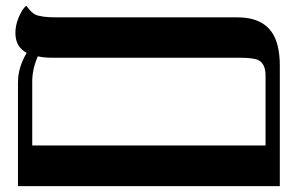

<svg xmlns="http://www.w3.org/2000/svg" viewBox="-20 -637 1017 657"><path d="M155.8 -439.5Q129.9 -439.5 109.4 -444.3Q90.3 -400.4 90.3 -357.9V-139.2H888.7V-377.9Q888.7 -419.4 863.3 -431.6Q847.2 -439.5 796.4 -439.5ZM41.5 -355.5Q41.5 -405.8 71.3 -456.1Q32.7 -476.6 32.7 -523.9Q32.7 -562 55.7 -600.6Q62.5 -611.8 70.3 -617.2Q87.4 -593.3 101.1 -586.9Q122.6 -577.6 171.9 -577.6H792.5Q906.7 -577.6 930.2 -480Q937.5 -449.7 937.5 -413.1V0H41.5Z"/></svg>

Font: Cardo-Italic
Style: Italic
Weight: 400
Italic angle: -12°
Designer: David J. Perry
Foundry: David J. Perry
Version: Version 0.991